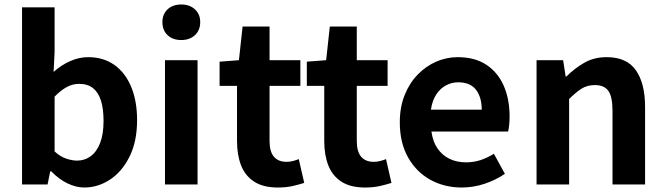

<svg xmlns="http://www.w3.org/2000/svg" viewBox="-20 -831 2999 865"><path d="M359.7 13.8Q322.7 13.8 283.7 -5Q244.7 -23.8 210.9 -59.2H206.3L194.3 0H79.3V-797.9H226V-596.7L221.5 -507Q255.4 -537.4 295.6 -555.5Q335.8 -573.5 377 -573.5Q445.9 -573.5 495.3 -538.5Q544.6 -503.4 571.1 -439.5Q597.6 -375.6 597.6 -289.7Q597.6 -193.7 563.6 -125.4Q529.5 -57.1 475.3 -21.7Q421.2 13.8 359.7 13.8ZM327.6 -107.4Q361 -107.4 388.1 -126.9Q415.2 -146.4 430.9 -186.2Q446.5 -226.1 446.5 -286.6Q446.5 -340.3 434.9 -377.5Q423.2 -414.6 399.1 -433.9Q375.1 -453.2 335.8 -453.2Q307.5 -453.2 281.1 -439Q254.7 -424.9 226 -395.7V-148.7Q251.5 -125.3 278.4 -116.3Q305.2 -107.4 327.6 -107.4Z M723.3 0V-559.8H870V0ZM796.9 -650.6Q758.2 -650.6 735 -672.6Q711.7 -694.5 711.7 -731.4Q711.7 -767.1 735 -789Q758.2 -810.8 796.9 -810.8Q834.5 -810.8 858.2 -789Q882 -767.1 882 -731.4Q882 -694.5 858.2 -672.6Q834.5 -650.6 796.9 -650.6Z M1231.9 13.8Q1165.7 13.8 1125.1 -12.6Q1084.4 -39 1066.1 -86Q1047.8 -133 1047.8 -195.4V-444.1H969.3V-553.2L1056.4 -559.8L1072.9 -711.4H1194.4V-559.8H1333.2V-444.1H1194.4V-195.8Q1194.4 -148 1214.1 -124.9Q1233.8 -101.9 1270.8 -101.9Q1285 -101.9 1300.1 -105.7Q1315.2 -109.6 1326.1 -114.2L1350.6 -7Q1328.3 0.2 1298.8 7Q1269.3 13.8 1231.9 13.8Z M1624.9 13.8Q1558.7 13.8 1518.1 -12.6Q1477.4 -39 1459.1 -86Q1440.8 -133 1440.8 -195.4V-444.1H1362.3V-553.2L1449.4 -559.8L1465.9 -711.4H1587.4V-559.8H1726.2V-444.1H1587.4V-195.8Q1587.4 -148 1607.1 -124.9Q1626.8 -101.9 1663.8 -101.9Q1678 -101.9 1693.1 -105.7Q1708.2 -109.6 1719.1 -114.2L1743.6 -7Q1721.3 0.2 1691.8 7Q1662.3 13.8 1624.9 13.8Z M2060.4 13.8Q1981.9 13.8 1918.7 -21.2Q1855.5 -56.1 1818.4 -121.9Q1781.2 -187.7 1781.2 -279.9Q1781.2 -348.1 1802.8 -402.2Q1824.4 -456.3 1861.6 -494.8Q1898.8 -533.2 1945.5 -553.4Q1992.3 -573.5 2041.7 -573.5Q2119.1 -573.5 2171 -539.3Q2222.9 -505.1 2249.4 -444.7Q2275.8 -384.4 2275.8 -306.4Q2275.8 -285.9 2273.9 -267.6Q2271.9 -249.4 2269.1 -238.4H1923.7Q1929.9 -192.8 1951.2 -162.1Q1972.4 -131.4 2005.1 -115.5Q2037.8 -99.6 2079.6 -99.6Q2113.6 -99.6 2144 -109.4Q2174.3 -119.3 2205.1 -138.2L2254.6 -47.9Q2213.7 -19.8 2163 -3Q2112.4 13.8 2060.4 13.8ZM1921.4 -336.9H2150.3Q2150.3 -393.2 2124.4 -426.7Q2098.6 -460.2 2044.1 -460.2Q2015 -460.2 1989.2 -446.4Q1963.4 -432.6 1945.4 -405.4Q1927.4 -378.2 1921.4 -336.9Z M2397.3 0V-559.8H2517L2528.4 -485.9H2531.2Q2567.5 -522.2 2611.7 -547.9Q2655.9 -573.5 2713.2 -573.5Q2803.6 -573.5 2844.9 -514.3Q2886.2 -455 2886.2 -349.1V0H2739.5V-330.9Q2739.5 -396 2720.5 -421.9Q2701.5 -447.7 2660.1 -447.7Q2625.9 -447.7 2600.6 -431.9Q2575.3 -416 2544 -385.1V0Z"/></svg>

Font: Noto Sans SC Thin
Style: Regular
Weight: 100
Designer: Ryoko NISHIZUKA 西塚涼子 (kana, bopomofo & ideographs); Paul D. Hunt (Latin, Greek & Cyrillic); Sandoll Communications 산돌커뮤니
Foundry: Adobe
Version: Version 2.004-H2;hotconv 1.0.118;makeotfexe 2.5.65603